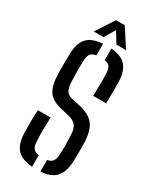

<svg xmlns="http://www.w3.org/2000/svg" viewBox="-241 -1026 897 1099"><g transform="rotate(30 207.0 -476.5)"><path d="M235.5 6.5V-70Q259 -74.5 269.5 -87.5Q280 -100.5 282 -126.5Q284.5 -158.5 284 -196Q283.5 -233.5 282 -265Q280.5 -303 265.5 -322.5Q250.5 -342 218 -350.5L157.5 -365Q93.5 -380 69.5 -418.2Q45.5 -456.5 44 -531.5Q43 -562.5 43.5 -595.5Q44 -628.5 44.5 -662.5Q46.5 -733.5 78.2 -767.5Q110 -801.5 180.5 -806.5V-730Q156 -726 145 -713Q134 -700 132.5 -674Q130.5 -637.5 130.8 -603Q131 -568.5 132.5 -531.5Q134 -491 144.8 -471.2Q155.5 -451.5 183 -445.5L239 -433Q311 -416.5 339.5 -377.8Q368 -339 370.5 -265Q372.5 -201.5 370 -139Q367 -67 335.8 -32.8Q304.5 1.5 235.5 6.5ZM280.5 -520Q282 -564 282.2 -601.2Q282.5 -638.5 281 -674Q280 -699.5 269.5 -712.8Q259 -726 235.5 -730V-806.5Q302.5 -801 333.5 -767Q364.5 -733 367 -662Q368.5 -598 366 -520ZM180.5 6.5Q111 1 79.5 -33Q48 -67 45.5 -139Q44.5 -179 44.8 -214Q45 -249 47.5 -290.5H131.5Q129.5 -247 129.2 -207Q129 -167 131.5 -126.5Q133 -100.5 144 -87.2Q155 -74 180.5 -70ZM99.5 -840.5 177 -960.5H235L312.5 -840.5H249L206 -911L163.5 -840.5Z"/></g></svg>

Font: Big Shoulders Stencil Text Medium
Style: Regular
Weight: 500
Designer: Patric King
Foundry: XO Type Co
Version: Version 1.000